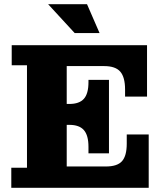

<svg xmlns="http://www.w3.org/2000/svg" viewBox="-20 -898 797 918"><path d="M337 -740 210 -878H396L456 -740ZM34 0V-96H109V-586H36V-682H683V-436H578V-470Q578 -529 555 -555.5Q532 -582 478 -582H299V-401H312Q359 -401 381 -425.5Q403 -450 403 -505V-516H501V-165H403V-196Q403 -251 381 -276Q359 -301 312 -301H299V-102H486Q541 -102 563.5 -127.5Q586 -153 586 -211V-255H691V0Z"/></svg>

Font: Montagu Slab 16pt
Style: Bold
Weight: 700
Designer: Florian Karsten
Foundry: Florian Karsten
Version: Version 1.000; ttfautohint (v1.8.3)